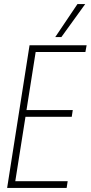

<svg xmlns="http://www.w3.org/2000/svg" viewBox="-20 -922 445 942"><path d="M15 0 125 -700H405L399 -667H155L110 -382H337L332 -349H105L55 -33H312L307 0ZM251 -740 360 -902H398L281 -740Z"/></svg>

Font: Georama SemiCondensed ExtraLight
Style: Italic
Weight: 200
Width: 4
Italic angle: -9°
Designer: Jean-Baptiste Levee
Foundry: Production Type
Version: Version 1.000